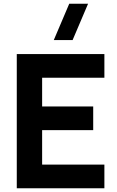

<svg xmlns="http://www.w3.org/2000/svg" viewBox="-20 -1010 630 1030"><path d="M268.5 -795H369.5L452.5 -990H351.5ZM540 0V-127H206V-312H480V-439H206V-593H540V-720H70V0Z"/></svg>

Font: Manrope ExtraBold
Style: Regular
Weight: 800
Designer: Mikhail Sharanda
Foundry: Mikhail Sharanda
Version: Version 4.505